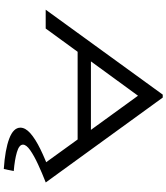

<svg xmlns="http://www.w3.org/2000/svg" viewBox="49 -724 901 1040"><g transform="rotate(90 500.0 -203.5)"><path d="M860 0 735 -173H260L134 0H32L492 -634H508L968 0ZM498 -500 312 -245H683ZM906 173 895 227Q790 220 730.5 197.5Q671 175 671 137Q671 110 701.5 83Q732 56 787 29Q842 2 913 -24L967 0Q916 20 869.5 41.5Q823 63 793 84Q763 105 763 123Q763 144 804 156Q845 168 906 173Z"/></g></svg>

Font: Inconsolata UltraExpanded Thin
Style: Regular
Weight: 100
Width: 9
Monospace: yes
Designer: Raph Levien, Cyreal, Brenton Simpson
Foundry: Raph Levien, Cyreal, Google
Version: Version 3.100; ttfautohint (v1.8.4.7-5d5b)